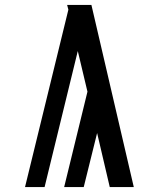

<svg xmlns="http://www.w3.org/2000/svg" viewBox="-20 -755 640 775"><path d="M239 0 333 -385 294 -549 160 0H81L256 -716L251 -735H349L520 0H423L372 -218L318 0Z"/></svg>

Font: Iosevka Fixed Curly Md Ex
Style: Regular
Weight: 500
Width: 7
Monospace: yes
Designer: Belleve Invis
Foundry: Belleve Invis
Version: Version 30.1.2